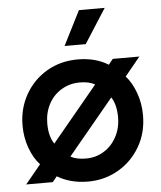

<svg xmlns="http://www.w3.org/2000/svg" viewBox="-56 -843 766 913"><g transform="rotate(-5 327.0 -386.0)"><path d="M181 -16 160 10H33L107 -80Q77 -112 58.5 -162.5Q40 -213 40 -270Q40 -352 78 -418.5Q116 -485 181.5 -523Q247 -561 328 -561Q413 -561 474 -523L495 -549H622L549 -460Q578 -428 596.5 -377.5Q615 -327 615 -270Q615 -186 576.5 -120Q538 -54 472.5 -16Q407 22 328 22Q244 22 181 -16ZM183 -172 401 -435Q374 -451 328 -451Q281 -451 241.5 -427.5Q202 -404 180 -362.5Q158 -321 158 -270Q158 -208 183 -172ZM328 -88Q374 -88 412.5 -111.5Q451 -135 473.5 -177Q496 -219 496 -270Q496 -331 472 -367L254 -104Q281 -88 328 -88ZM355 -794H478L373 -630H272Z"/></g></svg>

Font: BLUETTI 2.0 Medium
Style: Italic
Weight: 500
Designer: Stijn de Vries
Foundry: tokotype
Version: Version 2.005;October 31, 2023;FontCreator 14.0.0.2814 64-bi